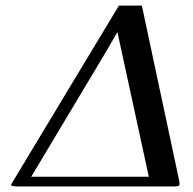

<svg xmlns="http://www.w3.org/2000/svg" viewBox="-20 -672 695 693"><path d="M517.1 -34.2 403.8 -556.2 361.8 -483.9 92.8 -34.2ZM491.2 -651.9 492.2 -650.9 627 -19Q627 -18.1 627.4 -16.1Q627.9 -14.2 627.9 -13.2V-7.8V-5.9Q627.9 -5.4 627.4 -4.4Q627 -3.4 627 -2.9Q624 0 618.2 0Q616.2 1 606.9 1H41Q32.7 1 30.8 0Q20 0 20 -4.9Q20 -5.4 22.9 -9.8V-11.2Q23.9 -13.2 27.8 -19L409.2 -651.9Z"/></svg>

Font: Common Serif Medium
Style: Italic
Weight: 500
Italic angle: -12°
Designer: Philipp H. Poll, Khaled Hosny
Foundry: Stefan Peev, Context Ltd.
Version: Version 1.026